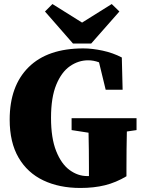

<svg xmlns="http://www.w3.org/2000/svg" viewBox="-20 -912 712 952"><path d="M378 20Q274 20 195 -17.5Q116 -55 72 -130.5Q28 -206 28 -319Q28 -486 122 -579Q216 -672 393 -672Q437 -672 488.5 -661Q540 -650 584 -627L588 -467H504L471 -603Q444 -613 417 -613Q369 -613 327 -584Q285 -555 259 -492Q233 -429 233 -328Q233 -227 258.5 -163Q284 -99 325 -69Q366 -39 412 -39Q414 -39 416.5 -39Q419 -39 421 -39V-84Q421 -128 420.5 -169.5Q420 -211 419 -254L335 -267V-326H657V-267L609 -260Q608 -215 607.5 -170.5Q607 -126 607 -79V-38Q555 -7 500.5 6.5Q446 20 378 20ZM240 -892 387 -800 534 -892 572 -855 432 -696H342L203 -855Z"/></svg>

Font: Source Serif 4 Black
Style: Regular
Weight: 900
Designer: Frank Grießhammer
Foundry: Adobe
Version: Version 4.005;hotconv 1.1.0;makeotfexe 2.6.0